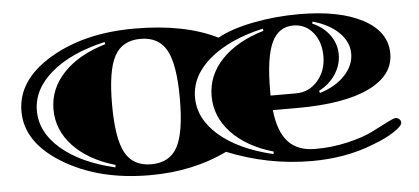

<svg xmlns="http://www.w3.org/2000/svg" viewBox="-45 -671 1711 784"><g transform="rotate(-5 810.5 -279.0)"><path d="M541 22Q333 22 186.5 -66.5Q40 -155 40 -283Q40 -411 181.5 -495.5Q323 -580 528.5 -580Q734 -580 868 -513Q923 -544 1014 -562Q1105 -580 1203 -580Q1369 -580 1465 -528.5Q1561 -477 1561 -387.5Q1561 -298 1458 -248.5Q1355 -199 1164 -199H1063Q1073 -109 1112 -67.5Q1151 -26 1221.5 -26Q1292 -26 1355.5 -41Q1419 -56 1456 -74.5Q1493 -93 1522 -108Q1551 -123 1559.5 -123Q1568 -123 1574.5 -117Q1581 -111 1581 -103Q1581 -89 1546 -66Q1511 -43 1457 -23Q1344 22 1204 22Q1026 22 858 -46Q717 22 541 22ZM657 -81Q689 -140 689 -279Q689 -418 657 -477Q625 -536 550 -536Q475 -536 443 -477Q411 -418 411 -279Q411 -140 443 -81Q475 -22 550 -22Q625 -22 657 -81ZM1059 -279V-259H1164Q1217 -259 1252.5 -300Q1288 -341 1288 -400.5Q1288 -460 1256.5 -498Q1225 -536 1176 -536Q1115 -536 1087 -475Q1059 -414 1059 -279ZM1053 -525 1051 -534Q911 -502 831 -434Q751 -366 751 -278Q751 -190 830.5 -121.5Q910 -53 1050 -20L1052 -30Q942 -62 880.5 -127.5Q819 -193 819 -277.5Q819 -362 880.5 -427Q942 -492 1053 -525ZM405 -527 403 -536Q263 -504 183 -436Q103 -368 103 -280Q103 -192 182.5 -123.5Q262 -55 402 -22L404 -32Q294 -64 232.5 -129.5Q171 -195 171 -279.5Q171 -364 232.5 -429Q294 -494 405 -527ZM1258 -261 1261 -252Q1326 -272 1364 -312.5Q1402 -353 1402 -401Q1402 -449 1363 -487.5Q1324 -526 1256 -545L1254 -537Q1300 -517 1325.5 -481Q1351 -445 1351 -402Q1351 -359 1326 -321Q1301 -283 1258 -261Z"/></g></svg>

Font: Diplomata
Style: Regular
Weight: 400
Width: 7
Designer: Eduardo Rodriguez Tunni
Foundry: Eduardo Rodriguez Tunni
Version: Version 1.001